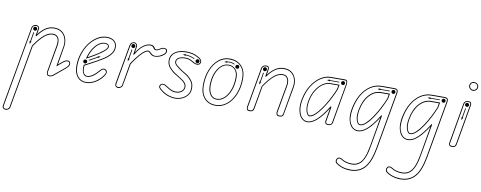

<svg xmlns="http://www.w3.org/2000/svg" viewBox="-110 -1145 5037 2010"><g transform="rotate(10 2408.5 -140.0)"><path d="M11.5 428.5Q-5 428.5 -16.5 418.8Q-28 409 -24.5 389.5L127.5 -463Q129.5 -475 136.8 -483.2Q144 -491.5 153.5 -496Q163 -500.5 172 -500.5Q188 -500.5 199.2 -490.5Q210.5 -480.5 207.5 -461.5L197.5 -405Q236 -456 276 -481.2Q316 -506.5 364.5 -506.5Q417.5 -506.5 450.2 -480.5Q483 -454.5 495.8 -412.8Q508.5 -371 500.5 -324.5L468 -133L505.5 -164.5Q513.5 -171.5 520.8 -176.5Q528 -181.5 535 -185Q542 -188.5 548.8 -190.2Q555.5 -192 561.5 -192Q575.5 -192 584.2 -184Q593 -176 593 -160Q593 -146 583.5 -132.8Q574 -119.5 555.5 -104L442 -10Q431 -1.5 422.2 1.2Q413.5 4 404 4Q378 4 373 -12.2Q368 -28.5 370 -41.5L421 -330.5Q425.5 -354.5 422.2 -377.8Q419 -401 404.5 -416.2Q390 -431.5 360 -431.5Q320.5 -431.5 276.5 -395.8Q232.5 -360 175 -276.5L56 392Q53 410.5 39 419.5Q25 428.5 11.5 428.5ZM11.5 419Q23 419 33.8 412Q44.5 405 47 391L166.5 -280.5Q224.5 -365.5 271 -403.2Q317.5 -441 360 -441Q394 -441 410.5 -423.2Q427 -405.5 431 -379.8Q435 -354 430.5 -329.5L379 -40Q377 -28 380.5 -16.5Q384 -5 404 -5Q412.5 -5 419.5 -7.2Q426.5 -9.5 436 -17L550 -111Q567.5 -125.5 575.8 -137.2Q584 -149 584 -160Q584 -172 578.5 -177.2Q573 -182.5 561.5 -182.5Q551 -182.5 538.8 -176.8Q526.5 -171 511 -157.5L455 -110L492 -326Q499.5 -371 487.5 -410Q475.5 -449 444.8 -473Q414 -497 364.5 -497Q317.5 -497 278.8 -472Q240 -447 201 -394.5Q192.5 -383.5 188.8 -384Q185 -384.5 187 -398L198.5 -463.5Q201 -477.5 193.2 -484.2Q185.5 -491 172 -491Q164.5 -491 156.8 -487.8Q149 -484.5 143.5 -478Q138 -471.5 136 -461.5L-15.5 391Q-18 405.5 -10 412.2Q-2 419 11.5 419ZM138.5 -292.5 134 -324.5 140 -324 157 -421.5 165 -420 148 -322.5 154 -321.5ZM168.5 -439.5Q160 -439.5 154 -445.5Q148 -451.5 148 -460Q148 -469 154 -475Q160 -481 168.5 -481Q177 -481 183.2 -475Q189.5 -469 189.5 -460Q189.5 -451.5 183.2 -445.5Q177 -439.5 168.5 -439.5Z M788.5 6Q730 6 695.5 -37.2Q661 -80.5 661 -154.5Q661 -223.5 682.2 -286.8Q703.5 -350 740.5 -399.5Q777.5 -449 824.8 -477.8Q872 -506.5 924.5 -506.5Q973 -506.5 1003 -483Q1033 -459.5 1033 -413.5Q1033 -380 1015.8 -352.5Q998.5 -325 972.2 -303.5Q946 -282 918.2 -265.5Q890.5 -249 869 -237Q841.5 -221.5 806 -202.8Q770.5 -184 744 -170Q742.5 -156 742.5 -141.5Q742.5 -108 755.2 -88Q768 -68 790 -68Q815.5 -68 845 -87.2Q874.5 -106.5 902 -139.5Q924 -167 941.5 -171.8Q959 -176.5 972 -166.5Q980 -161.5 984 -152Q988 -142.5 984 -127.8Q980 -113 963.5 -91.5Q930 -46.5 882.5 -20.2Q835 6 788.5 6ZM788.5 -3Q833 -3 878.2 -28.2Q923.5 -53.5 956.5 -97Q978.5 -125.5 977.5 -139Q976.5 -152.5 966.5 -159Q956 -167.5 942.5 -163Q929 -158.5 909 -133.5Q880.5 -99.5 849.2 -79.2Q818 -59 790 -59Q764 -59 749 -82.2Q734 -105.5 734 -141.5Q734 -150 734.2 -158.8Q734.5 -167.5 735 -176Q762 -190 799 -209.5Q836 -229 864.5 -244.5Q885.5 -256.5 912.8 -272.8Q940 -289 965.5 -309.8Q991 -330.5 1007.5 -356.2Q1024 -382 1024 -413.5Q1024 -456 997.2 -476.5Q970.5 -497 924.5 -497Q874.5 -497 828.8 -469.2Q783 -441.5 747.2 -393.8Q711.5 -346 691 -284.2Q670.5 -222.5 670.5 -154.5Q670.5 -83 702.2 -43Q734 -3 788.5 -3ZM744 -193Q735.5 -193 729.2 -199Q723 -205 723 -213.5Q723 -222 729.2 -228.2Q735.5 -234.5 744 -234.5Q752.5 -234.5 758.8 -228.2Q765 -222 765 -213.5Q765 -205 758.8 -199Q752.5 -193 744 -193ZM782 -229 778 -236 864.5 -284 861.5 -289 894 -295 871 -271.5 868.5 -277ZM746 -243.5Q759 -299 784.5 -343.8Q810 -388.5 844 -414.8Q878 -441 916 -441Q937.5 -441 949.2 -431.2Q961 -421.5 961 -409Q961 -393 942.8 -373Q924.5 -353 894.5 -331.8Q864.5 -310.5 830 -290Q809.5 -278 787.5 -266Q765.5 -254 746 -243.5ZM760 -261.5Q776 -270 792.8 -279.2Q809.5 -288.5 825.5 -298Q877 -328 914.5 -358.2Q952 -388.5 952 -409Q952 -418 943 -425.2Q934 -432.5 916 -432.5Q866.5 -432.5 824.2 -384Q782 -335.5 760 -261.5Z M1131.5 0Q1121 0 1112.2 -5Q1103.5 -10 1099 -19.8Q1094.5 -29.5 1097 -43L1171 -459Q1174.5 -479 1188 -489.8Q1201.5 -500.5 1215.5 -500.5Q1230.5 -500.5 1241.8 -488.2Q1253 -476 1249 -452.5L1239.5 -397Q1262 -433 1287 -457.2Q1312 -481.5 1337.2 -494Q1362.5 -506.5 1385.5 -506.5Q1411 -506.5 1421.5 -496.5Q1432 -486.5 1437.5 -476.5Q1443 -466.5 1454 -466.5Q1464 -466.5 1476 -472.8Q1488 -479 1495 -484Q1510.5 -494.5 1527.5 -496.2Q1544.5 -498 1556.5 -490.8Q1568.5 -483.5 1568.5 -466.5Q1568.5 -454.5 1562.8 -444.5Q1557 -434.5 1547.2 -426.5Q1537.5 -418.5 1526 -411.5Q1507 -400 1486 -395Q1465 -390 1452.5 -390Q1430 -390 1415.5 -400.2Q1401 -410.5 1391.5 -420.8Q1382 -431 1373.5 -431Q1363 -431 1343.5 -418.8Q1324 -406.5 1293.2 -372Q1262.5 -337.5 1217.5 -270L1177 -41.5Q1174.5 -21.5 1160.2 -10.8Q1146 0 1131.5 0ZM1131.5 -9.5Q1143.5 -9.5 1154.8 -17.8Q1166 -26 1168.5 -43L1208.5 -273.5Q1255 -342.5 1287.2 -378.5Q1319.5 -414.5 1340.5 -427.5Q1361.5 -440.5 1373.5 -440.5Q1385 -440.5 1395.8 -430Q1406.5 -419.5 1419.8 -409Q1433 -398.5 1452.5 -398.5Q1464 -398.5 1483.5 -403.2Q1503 -408 1521 -419.5Q1538 -429.5 1548.5 -440.5Q1559 -451.5 1559 -466.5Q1559 -479 1550 -484.2Q1541 -489.5 1527.5 -487.8Q1514 -486 1500.5 -477Q1493 -472 1479.2 -464.8Q1465.5 -457.5 1454 -457.5Q1438 -457.5 1430.8 -467.5Q1423.5 -477.5 1414.8 -487.2Q1406 -497 1385.5 -497Q1352 -497 1313.2 -468.5Q1274.5 -440 1242 -383Q1233 -368.5 1229.2 -369.2Q1225.5 -370 1228.5 -385.5L1240.5 -454Q1244 -473.5 1235.5 -482.5Q1227 -491.5 1215.5 -491.5Q1204 -491.5 1193.5 -483Q1183 -474.5 1180 -457.5L1106.5 -41.5Q1103 -25 1110.8 -17.2Q1118.5 -9.5 1131.5 -9.5ZM1182.5 -292.5 1178 -324.5 1184 -324 1201 -421.5 1209 -420 1192 -322.5 1198 -321.5ZM1212 -439.5Q1203.5 -439.5 1197.5 -445.5Q1191.5 -451.5 1191.5 -460Q1191.5 -469 1197.5 -475Q1203.5 -481 1212 -481Q1221 -481 1227 -475Q1233 -469 1233 -460Q1233 -451.5 1227 -445.5Q1221 -439.5 1212 -439.5Z M1732.5 6Q1703.5 6 1664.2 -6.2Q1625 -18.5 1589 -46Q1571.5 -59 1558.8 -74Q1546 -89 1558.5 -109Q1564 -119 1575.2 -122.5Q1586.5 -126 1599.8 -123.2Q1613 -120.5 1624.5 -112Q1640.5 -100.5 1670 -84.2Q1699.5 -68 1732.5 -68Q1769.5 -68 1791.8 -86.5Q1814 -105 1814 -132.5Q1814 -151.5 1804.8 -164Q1795.5 -176.5 1782.5 -188Q1768 -199.5 1743.8 -214.8Q1719.5 -230 1690 -247.5Q1659.5 -266.5 1631 -300Q1602.5 -333.5 1602.5 -376.5Q1602.5 -434.5 1648.2 -467.5Q1694 -500.5 1771.5 -500.5Q1800 -500.5 1833.5 -493.8Q1867 -487 1906 -464.5Q1928 -452 1936.2 -434.2Q1944.5 -416.5 1934.5 -400.5Q1925.5 -386 1907 -384Q1888.5 -382 1868.5 -391.5Q1856 -398.5 1830 -412.5Q1804 -426.5 1771.5 -426.5Q1729 -426.5 1705.2 -413Q1681.5 -399.5 1681.5 -376.5Q1681.5 -358 1700.8 -341.2Q1720 -324.5 1743 -308.5Q1771 -288.5 1798.2 -274Q1825.5 -259.5 1849 -234.5Q1868 -216.5 1881 -192.5Q1894 -168.5 1894 -128.5Q1894 -90 1872.8 -59.5Q1851.5 -29 1815 -11.5Q1778.5 6 1732.5 6ZM1732.5 -3Q1798.5 -3 1841.8 -38.5Q1885 -74 1885 -128.5Q1885 -166.5 1873 -188.5Q1861 -210.5 1842.5 -228Q1820 -251.5 1793.5 -266.2Q1767 -281 1738 -301Q1715 -317 1693.8 -335.8Q1672.5 -354.5 1672.5 -376.5Q1672.5 -404 1699.8 -419.8Q1727 -435.5 1771.5 -435.5Q1806 -435.5 1833.2 -421Q1860.5 -406.5 1872.5 -399.5Q1890 -391.5 1905 -392.8Q1920 -394 1927 -405Q1935 -418 1927.8 -431.8Q1920.5 -445.5 1901.5 -456.5Q1864 -478.5 1831.8 -484.8Q1799.5 -491 1771.5 -491Q1696 -491 1653.8 -460.8Q1611.5 -430.5 1611.5 -376.5Q1611.5 -336.5 1638.2 -305.2Q1665 -274 1694.5 -255.5Q1724 -237.5 1748.5 -222Q1773 -206.5 1788.5 -194.5Q1802 -183 1812.5 -168.8Q1823 -154.5 1823 -132.5Q1823 -100.5 1797.5 -79.5Q1772 -58.5 1732.5 -58.5Q1697.5 -58.5 1666.2 -76Q1635 -93.5 1618.5 -105Q1604 -116 1588.2 -116Q1572.5 -116 1566.5 -105Q1557 -89.5 1567 -78Q1577 -66.5 1594.5 -53Q1630 -27 1667.2 -15Q1704.5 -3 1732.5 -3ZM1863 -435Q1841.5 -447 1817.2 -453Q1793 -459 1768 -459.5V-453.5L1737.5 -462L1768.5 -473L1768 -467Q1821 -467 1866 -441.5ZM1901.5 -399.5Q1893 -399.5 1886.8 -405.8Q1880.5 -412 1880.5 -420.5Q1880.5 -429 1886.8 -435Q1893 -441 1901.5 -441Q1910 -441 1916 -435Q1922 -429 1922 -420.5Q1922 -412 1916 -405.8Q1910 -399.5 1901.5 -399.5Z M2166.5 6Q2090.5 6 2045.5 -45Q2000.5 -96 2000.5 -182Q2000.5 -274.5 2030.2 -347.8Q2060 -421 2111.5 -463.8Q2163 -506.5 2228.5 -506.5Q2309 -506.5 2355.8 -457.8Q2402.5 -409 2402.5 -324.5Q2402.5 -254 2385 -193.8Q2367.5 -133.5 2335.5 -88.8Q2303.5 -44 2260.5 -19Q2217.5 6 2166.5 6ZM2166.5 -3Q2215.5 -3 2257 -27Q2298.5 -51 2329 -94.5Q2359.5 -138 2376.5 -196.5Q2393.5 -255 2393.5 -324.5Q2393.5 -406 2349.8 -451.5Q2306 -497 2228.5 -497Q2166 -497 2116.2 -456Q2066.5 -415 2038 -343.8Q2009.5 -272.5 2009.5 -182Q2009.5 -99 2051.8 -51Q2094 -3 2166.5 -3ZM2166.5 -59Q2122 -59 2096.5 -97Q2071 -135 2071 -195.5Q2071 -264 2091.5 -319.5Q2112 -375 2147.8 -408Q2183.5 -441 2228.5 -441Q2276 -441 2304.8 -408.2Q2333.5 -375.5 2333.5 -323.5Q2333.5 -249.5 2311.8 -189.8Q2290 -130 2252.2 -94.5Q2214.5 -59 2166.5 -59ZM2166.5 -68Q2211.5 -68 2247 -101.8Q2282.5 -135.5 2303.2 -193.2Q2324 -251 2324 -323.5Q2324 -373 2298.5 -402.8Q2273 -432.5 2228.5 -432.5Q2186.5 -432.5 2153 -401.2Q2119.5 -370 2100 -316.2Q2080.5 -262.5 2080.5 -195.5Q2080.5 -137.5 2103.5 -102.8Q2126.5 -68 2166.5 -68ZM2178.5 -461 2206.5 -476.5 2207 -470.5Q2229 -475 2248.5 -472.5Q2268 -470 2289 -459.5L2285.5 -452.5Q2264.5 -462.5 2247 -464.8Q2229.5 -467 2208.5 -463L2210.5 -458ZM2322 -414.5Q2313 -414.5 2307 -420.5Q2301 -426.5 2301 -435Q2301 -444 2307 -450Q2313 -456 2322 -456Q2330.5 -456 2336.5 -450Q2342.5 -444 2342.5 -435Q2342.5 -426.5 2336.5 -420.5Q2330.5 -414.5 2322 -414.5Z M2530 0Q2503.5 0 2498.5 -14.5Q2493.5 -29 2494.5 -37L2569 -459.5Q2571.5 -472.5 2577.5 -481.8Q2583.5 -491 2594 -495.8Q2604.5 -500.5 2619.5 -500.5Q2640 -500.5 2646.2 -488.5Q2652.5 -476.5 2649 -457.5L2640 -405.5Q2678.5 -456 2718.2 -481.2Q2758 -506.5 2806.5 -506.5Q2858.5 -506.5 2891 -480.8Q2923.5 -455 2936 -413.8Q2948.5 -372.5 2940.5 -326L2888.5 -33.5Q2888 -30 2885.8 -22Q2883.5 -14 2874.8 -7Q2866 0 2845 0Q2819 0 2814 -15Q2809 -30 2809.5 -39.5L2862 -332.5Q2866 -356 2862.8 -379Q2859.5 -402 2845.2 -417.2Q2831 -432.5 2801.5 -432.5Q2762 -432.5 2718.2 -397Q2674.5 -361.5 2617 -278L2574.5 -35.5Q2574 -32 2571.2 -23.5Q2568.5 -15 2559.5 -7.5Q2550.5 0 2530 0ZM2530 -9.5Q2554 -9.5 2559.2 -20.8Q2564.5 -32 2565.5 -37L2609 -281.5Q2667 -366.5 2713 -404Q2759 -441.5 2801.5 -441.5Q2835 -441.5 2851.5 -424Q2868 -406.5 2871.8 -380.8Q2875.5 -355 2871 -330.5L2819 -38Q2818.5 -30 2822 -19.8Q2825.5 -9.5 2845 -9.5Q2869.5 -9.5 2874.2 -19.5Q2879 -29.5 2880 -34.5L2931.5 -328Q2939.5 -372.5 2928 -411Q2916.5 -449.5 2886 -473.2Q2855.5 -497 2806.5 -497Q2759 -497 2720.8 -472.5Q2682.5 -448 2644 -396Q2624.5 -370.5 2629 -397.5L2640 -459Q2642.5 -476 2638.8 -483.8Q2635 -491.5 2619.5 -491.5Q2606.5 -491.5 2598 -487.8Q2589.5 -484 2584.8 -476.5Q2580 -469 2578 -457.5L2503.5 -35.5Q2502 -28 2506 -18.8Q2510 -9.5 2530 -9.5ZM2580.5 -292.5 2576 -324.5 2582 -324 2599 -421.5 2607 -420 2590 -322.5 2596 -321.5ZM2611 -439.5Q2602.5 -439.5 2596.5 -445.5Q2590.5 -451.5 2590.5 -460Q2590.5 -469 2596.5 -475Q2602.5 -481 2611 -481Q2619.5 -481 2625.8 -475Q2632 -469 2632 -460Q2632 -451.5 2625.8 -445.5Q2619.5 -439.5 2611 -439.5Z M3143 9Q3106.5 9 3079.8 -18.2Q3053 -45.5 3042.5 -95.2Q3032 -145 3044 -212Q3060 -300.5 3100.8 -365.2Q3141.5 -430 3195 -465.2Q3248.5 -500.5 3303.5 -500.5H3457Q3477.5 -500.5 3481.2 -483.8Q3485 -467 3481.5 -446.5L3410 -35.5Q3409.5 -32 3406.2 -23.5Q3403 -15 3393.5 -7.5Q3384 0 3363.5 0Q3337.5 0 3332.2 -14.5Q3327 -29 3328.5 -37L3353 -175.5Q3296 -84.5 3243 -37.8Q3190 9 3143 9ZM3143 0Q3188 0 3239.8 -46.8Q3291.5 -93.5 3349 -186Q3359 -202 3362 -196.8Q3365 -191.5 3363.5 -183L3338 -35Q3336.5 -28 3340.2 -18.5Q3344 -9 3363.5 -9Q3388.5 -9 3394.5 -20.5Q3400.5 -32 3401 -37L3473 -448Q3476.5 -467 3473.8 -479Q3471 -491 3457 -491H3303.5Q3250.5 -491 3198.8 -457Q3147 -423 3108 -360.2Q3069 -297.5 3053 -210.5Q3041.5 -146 3051 -98.8Q3060.5 -51.5 3085 -25.8Q3109.5 0 3143 0ZM3154.5 -55.5Q3133 -55.5 3118 -98.2Q3103 -141 3115 -212Q3128 -281 3159 -331Q3190 -381 3230 -408.2Q3270 -435.5 3308 -435.5H3408.5L3399 -382.5Q3359.5 -290 3314.5 -215.8Q3269.5 -141.5 3227.8 -98.5Q3186 -55.5 3154.5 -55.5ZM3154.5 -65Q3183 -65 3223.2 -106.8Q3263.5 -148.5 3307.2 -220.8Q3351 -293 3390 -385L3398 -426.5H3308Q3272 -426.5 3234 -400.5Q3196 -374.5 3166 -326Q3136 -277.5 3123.5 -210.5Q3112.5 -142.5 3125.2 -103.8Q3138 -65 3154.5 -65ZM3301.5 -452.5 3270.5 -462 3301.5 -472V-466H3400.5V-458.5H3301.5ZM3441.5 -439Q3433 -439 3426.8 -445Q3420.5 -451 3420.5 -459.5Q3420.5 -468.5 3426.8 -474.5Q3433 -480.5 3441.5 -480.5Q3450 -480.5 3456 -474.5Q3462 -468.5 3462 -459.5Q3462 -451 3456 -445Q3450 -439 3441.5 -439Z M3674 428.5Q3628.5 428.5 3588 415.5Q3547.5 402.5 3520.5 381Q3508 371 3507.5 355Q3507 339 3518 326.5Q3526.5 315.5 3541.5 315.5Q3556.5 315.5 3569.5 324.5Q3588.5 338.5 3617.5 346.5Q3646.5 354.5 3676 354.5Q3721 354.5 3751.2 332.5Q3781.5 310.5 3801.2 264Q3821 217.5 3834 144L3889 -171Q3860.5 -125 3826.2 -83.5Q3792 -42 3754.5 -16Q3717 10 3679 10Q3641.5 10 3614.2 -16.8Q3587 -43.5 3576.2 -92.8Q3565.5 -142 3577.5 -209.5Q3594 -298.5 3632.5 -363.8Q3671 -429 3725.8 -464.8Q3780.5 -500.5 3845.5 -500.5H3982.5Q4006 -500 4014.5 -488Q4023 -476 4019 -455.5L3912 151.5Q3886 298.5 3828.5 363.5Q3771 428.5 3674 428.5ZM3674 419Q3767 419 3822 356.8Q3877 294.5 3903 150L4010 -457.5Q4013 -474.5 4007.2 -482.5Q4001.5 -490.5 3982.5 -491H3845.5Q3782.5 -491 3729.8 -456.8Q3677 -422.5 3640 -359Q3603 -295.5 3587 -207.5Q3569.5 -109.5 3598.2 -54.2Q3627 1 3679 1Q3716 1 3752.5 -25.2Q3789 -51.5 3822.8 -93.2Q3856.5 -135 3884.5 -181Q3895.5 -199.5 3899.2 -198.2Q3903 -197 3899.5 -178L3842.5 145.5Q3833 201.5 3819 242.8Q3805 284 3785.2 310.8Q3765.5 337.5 3738.5 350.8Q3711.5 364 3676 364Q3645.5 364 3615 355.2Q3584.5 346.5 3564 332Q3553.5 324.5 3542.2 324.5Q3531 324.5 3525 332Q3516.5 343 3516.8 354.8Q3517 366.5 3526.5 373.5Q3552 394.5 3591 406.8Q3630 419 3674 419ZM3691 -55.5Q3668 -55.5 3652.5 -96.8Q3637 -138 3649.5 -209.5Q3668.5 -314 3723.2 -374.5Q3778 -435 3850 -435H3944.5L3934.5 -379Q3914.5 -329.5 3885.8 -273.2Q3857 -217 3823.5 -167.5Q3790 -118 3755.8 -86.8Q3721.5 -55.5 3691 -55.5ZM3691 -64.5Q3719 -64.5 3751.5 -95Q3784 -125.5 3816.5 -173.8Q3849 -222 3877.5 -277Q3906 -332 3926 -381L3933.5 -425.5H3850Q3781.5 -425.5 3729.2 -367.5Q3677 -309.5 3658 -208Q3647 -139.5 3660 -102Q3673 -64.5 3691 -64.5ZM3837.5 -452.5 3806.5 -462 3837.5 -472V-466H3936.5V-458.5H3837.5ZM3977 -439Q3968.5 -439 3962.5 -445Q3956.5 -451 3956.5 -459.5Q3956.5 -468.5 3962.5 -474.5Q3968.5 -480.5 3977 -480.5Q3986 -480.5 3992 -474.5Q3998 -468.5 3998 -459.5Q3998 -451 3992 -445Q3986 -439 3977 -439Z M4207 428.5Q4161.5 428.5 4121 415.5Q4080.5 402.5 4053.5 381Q4041 371 4040.5 355Q4040 339 4051 326.5Q4059.5 315.5 4074.5 315.5Q4089.5 315.5 4102.5 324.5Q4121.5 338.5 4150.5 346.5Q4179.5 354.5 4209 354.5Q4254 354.5 4284.2 332.5Q4314.5 310.5 4334.2 264Q4354 217.5 4367 144L4422 -171Q4393.5 -125 4359.2 -83.5Q4325 -42 4287.5 -16Q4250 10 4212 10Q4174.5 10 4147.2 -16.8Q4120 -43.5 4109.2 -92.8Q4098.5 -142 4110.5 -209.5Q4127 -298.5 4165.5 -363.8Q4204 -429 4258.8 -464.8Q4313.5 -500.5 4378.5 -500.5H4515.5Q4539 -500 4547.5 -488Q4556 -476 4552 -455.5L4445 151.5Q4419 298.5 4361.5 363.5Q4304 428.5 4207 428.5ZM4207 419Q4300 419 4355 356.8Q4410 294.5 4436 150L4543 -457.5Q4546 -474.5 4540.2 -482.5Q4534.5 -490.5 4515.5 -491H4378.5Q4315.5 -491 4262.8 -456.8Q4210 -422.5 4173 -359Q4136 -295.5 4120 -207.5Q4102.5 -109.5 4131.2 -54.2Q4160 1 4212 1Q4249 1 4285.5 -25.2Q4322 -51.5 4355.8 -93.2Q4389.5 -135 4417.5 -181Q4428.5 -199.5 4432.2 -198.2Q4436 -197 4432.5 -178L4375.5 145.5Q4366 201.5 4352 242.8Q4338 284 4318.2 310.8Q4298.5 337.5 4271.5 350.8Q4244.5 364 4209 364Q4178.5 364 4148 355.2Q4117.5 346.5 4097 332Q4086.5 324.5 4075.2 324.5Q4064 324.5 4058 332Q4049.5 343 4049.8 354.8Q4050 366.5 4059.5 373.5Q4085 394.5 4124 406.8Q4163 419 4207 419ZM4224 -55.5Q4201 -55.5 4185.5 -96.8Q4170 -138 4182.5 -209.5Q4201.5 -314 4256.2 -374.5Q4311 -435 4383 -435H4477.5L4467.5 -379Q4447.5 -329.5 4418.8 -273.2Q4390 -217 4356.5 -167.5Q4323 -118 4288.8 -86.8Q4254.5 -55.5 4224 -55.5ZM4224 -64.5Q4252 -64.5 4284.5 -95Q4317 -125.5 4349.5 -173.8Q4382 -222 4410.5 -277Q4439 -332 4459 -381L4466.5 -425.5H4383Q4314.5 -425.5 4262.2 -367.5Q4210 -309.5 4191 -208Q4180 -139.5 4193 -102Q4206 -64.5 4224 -64.5ZM4370.5 -452.5 4339.5 -462 4370.5 -472V-466H4469.5V-458.5H4370.5ZM4510 -439Q4501.5 -439 4495.5 -445Q4489.5 -451 4489.5 -459.5Q4489.5 -468.5 4495.5 -474.5Q4501.5 -480.5 4510 -480.5Q4519 -480.5 4525 -474.5Q4531 -468.5 4531 -459.5Q4531 -451 4525 -445Q4519 -439 4510 -439Z M4680 0Q4654.5 0 4649 -14Q4643.5 -28 4645.5 -37.5L4718.5 -461Q4721 -474.5 4727.2 -483.2Q4733.5 -492 4744.2 -496.2Q4755 -500.5 4770.5 -500.5Q4791 -500.5 4796.8 -489.2Q4802.5 -478 4799.5 -459.5L4725.5 -35.5Q4725 -32 4722.2 -23.5Q4719.5 -15 4710.2 -7.5Q4701 0 4680 0ZM4680 -9.5Q4705 -9.5 4710.2 -20.8Q4715.5 -32 4716.5 -37L4790.5 -460.5Q4793.5 -478 4789.5 -484.8Q4785.5 -491.5 4770.5 -491.5Q4757 -491.5 4748.2 -488.5Q4739.5 -485.5 4734.5 -478.5Q4729.5 -471.5 4727.5 -459.5L4654.5 -35Q4653 -28 4656.8 -18.8Q4660.5 -9.5 4680 -9.5ZM4729 -292.5 4724 -324.5 4730 -324 4747.5 -421.5 4755 -420 4738 -322.5 4744 -321.5ZM4760 -439.5Q4751 -439.5 4745 -445.5Q4739 -451.5 4739 -460Q4739 -469 4745 -475Q4751 -481 4760 -481Q4768.5 -481 4774.5 -475Q4780.5 -469 4780.5 -460Q4780.5 -451.5 4774.5 -445.5Q4768.5 -439.5 4760 -439.5ZM4794 -616.5Q4774.5 -616.5 4760.8 -630.5Q4747 -644.5 4747 -663Q4747 -681 4759.8 -694.5Q4772.5 -708 4794 -708Q4812.5 -708 4827.2 -695.5Q4842 -683 4842 -663Q4842 -644.5 4827.8 -630.5Q4813.5 -616.5 4794 -616.5ZM4794 -625.5Q4810 -625.5 4821.5 -636.8Q4833 -648 4833 -663Q4833 -679 4821.5 -689Q4810 -699 4794 -699Q4776 -699 4766 -688.2Q4756 -677.5 4756 -663Q4756 -648 4767 -636.8Q4778 -625.5 4794 -625.5Z"/></g></svg>

Font: Edu AU VIC WA NT Arrows
Style: Regular
Weight: 400
Designer: Tina and Corey Anderson, Eben Sorkin, Mirko Velimirovic
Foundry: Google for Education
Version: Version 1.001